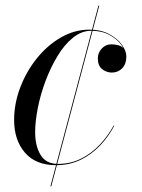

<svg xmlns="http://www.w3.org/2000/svg" viewBox="-20 -575 503 680"><path d="M178.5 10Q106.5 10 68.2 -34.5Q30 -79 30 -150Q30 -208 51.5 -264.8Q73 -321.5 110.2 -368Q147.5 -414.5 195.5 -442.2Q243.5 -470 296.5 -470Q337.5 -470 366.8 -454.2Q396 -438.5 411.8 -416.5Q427.5 -394.5 427.5 -375Q427.5 -348.5 412.8 -333.2Q398 -318 376 -318Q357.5 -318 342 -330Q326.5 -342 326.5 -368Q326.5 -388.5 340.5 -403.2Q354.5 -418 373.5 -418Q388 -418 400 -414.5Q412 -411 419.2 -401.8Q426.5 -392.5 426.5 -375H425Q425 -394.5 410 -415.5Q395 -436.5 367.8 -451.2Q340.5 -466 303 -466Q269 -466 238.8 -441.8Q208.5 -417.5 184 -377Q159.5 -336.5 141.5 -288.8Q123.5 -241 114 -193Q104.5 -145 104.5 -106.5Q104.5 -58 123.8 -26.2Q143 5.5 185.5 5.5Q229.5 5.5 266.8 -13Q304 -31.5 333.2 -62.5Q362.5 -93.5 382.5 -130.5L384.5 -129.5Q365 -92 335 -60.2Q305 -28.5 265.8 -9.2Q226.5 10 178.5 10ZM158.5 85 328.5 -555H331.5L161.5 85Z"/></svg>

Font: Bodoni Moda 72pt
Style: Italic
Weight: 400
Italic angle: -13°
Designer: Owen Earl
Foundry: indestructible type
Version: Version 2.005